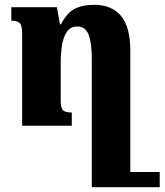

<svg xmlns="http://www.w3.org/2000/svg" viewBox="-20 -522 683 797"><path d="M372 -502Q443 -502 482 -456.5Q521 -411 521 -309V192H643V255H361V-279Q361 -343 348 -377.5Q335 -412 301 -412Q274 -412 259 -392Q244 -372 238 -337.5Q232 -303 232 -262V-108Q232 -76 240.5 -65.5Q249 -55 278 -55V0H72V-384Q72 -416 62 -426Q52 -436 27 -436V-492H216L229 -421H233Q258 -469 290 -485.5Q322 -502 372 -502Z"/></svg>

Font: Noto Serif Armenian SemiCondensed ExtraBold
Style: Regular
Weight: 800
Width: 4
Designer: Monotype Design Team
Foundry: Monotype Imaging Inc.
Version: Version 2.008; ttfautohint (v1.8.4.7-5d5b)